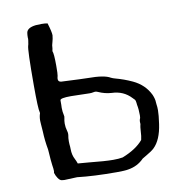

<svg xmlns="http://www.w3.org/2000/svg" viewBox="-81 -787 817 867"><g transform="rotate(-10 328.0 -353.0)"><path d="M384.3 5.9Q278.8 5.9 204.6 -2.9Q156.7 -0.5 145.5 -0.5Q142.6 -0.5 134 -1.7Q125.5 -2.9 117.4 -14.6Q109.4 -26.4 105.5 -39.6Q105.5 -40 105 -40Q106.4 -43 106.4 -49.3Q106.4 -58.6 103.5 -75.7Q100.6 -95.7 98.1 -137.7Q97.7 -139.6 97.7 -142.3Q97.7 -145 97.2 -148.9Q89.4 -190.9 87.9 -233.4Q86.9 -250.5 85.4 -267.1Q84.5 -275.4 84.5 -283.2Q84.5 -301.8 89.8 -316.9Q89.8 -318.8 89.4 -320.3Q84 -336.9 84 -445.8Q84 -609.4 90.3 -627Q92.3 -632.8 92.8 -639.2Q93.3 -643.6 94.2 -647.5Q95.2 -651.4 95.2 -656.2L94.7 -662.6Q94.7 -674.8 96.2 -684.1Q100.1 -707 140.1 -711.4Q149.9 -712.4 166 -712.4Q184.1 -712.4 193.8 -710Q206.5 -668.9 206.5 -653.3Q204.6 -635.7 201.2 -625Q195.8 -608.9 195.8 -594.7L193.8 -584V-582Q199.2 -570.3 199.2 -515.1Q199.2 -476.1 197.3 -469Q195.3 -461.9 194.8 -455.1Q194.8 -441.9 208.5 -440.4Q311 -435.5 329.6 -435.5Q405.3 -435.5 432.6 -418.9Q441.4 -414.6 451.2 -412.1Q491.2 -401.4 527.8 -384.3Q581.1 -359.4 605 -309.6Q613.8 -288.6 613.8 -274.4Q613.8 -269.5 614.7 -264.6Q616.7 -252.9 616.7 -237.8Q616.7 -215.8 610.8 -175.3Q600.6 -103.5 566.4 -70.8Q555.2 -60.1 531.2 -46.4Q522.5 -41.5 510.7 -34.2Q481.4 -3.9 437.5 2.9Q422.9 5.9 384.3 5.9ZM379.4 -51.8Q404.8 -51.8 422.9 -55.2Q487.3 -80.6 518.6 -118.2Q522.5 -132.8 523.9 -161.1Q524.9 -177.2 526.4 -183.1Q527.8 -187 527.8 -191.4L527.3 -200.2Q527.3 -206.1 529.3 -212.4Q532.2 -216.3 532.2 -229Q532.2 -257.8 527.8 -278.3Q526.9 -281.7 526.9 -287.1Q525.4 -299.3 522.7 -301.8Q520 -304.2 513.7 -311Q478.5 -349.1 424.3 -350.6Q393.6 -352.5 364.3 -365.7Q357.9 -369.1 351.1 -369.1Q346.7 -369.1 341.8 -367.7Q336.9 -366.2 325.7 -366.2Q306.6 -366.2 284.4 -367.2Q262.2 -368.2 240.7 -368.2Q190.9 -368.2 190.9 -357.9V-336.9L190.4 -323.7Q190.4 -305.7 194.3 -289.1L195.3 -282.7L194.3 -275.9Q191.4 -263.2 191.4 -250.5Q191.4 -233.9 196.3 -217.3Q198.7 -210 198.7 -202.1L198.2 -195.8Q195.8 -185.1 195.8 -168.9L196.3 -155.8Q197.8 -143.6 197.8 -133.3Q197.8 -106 209 -85.4Q213.9 -76.2 218.3 -63.5Q239.7 -62 266.6 -59.6Q341.3 -51.8 379.4 -51.8Z"/></g></svg>

Font: Kurland
Style: Regular
Weight: 400
Designer: GGBot
Version: 0.22